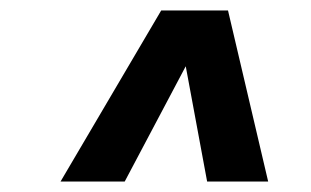

<svg xmlns="http://www.w3.org/2000/svg" viewBox="-20 -707 597 368"><path d="M96 -359 289 -687H417L494 -359H377L336 -580L219 -359Z"/></svg>

Font: Archivo Condensed ExtraBold
Style: Italic
Weight: 800
Width: 3
Italic angle: -10°
Designer: Hector Gatti
Foundry: Omnibus-Type
Version: Version 2.001